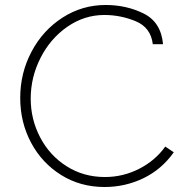

<svg xmlns="http://www.w3.org/2000/svg" viewBox="-20 -729 755 769"><path d="M61 -337Q61 -437 106.5 -522.5Q152 -608 230.5 -658.5Q309 -709 403 -709Q487 -709 556 -674.5Q625 -640 633 -552H592Q584 -619 523.5 -644Q463 -669 398 -669Q318 -669 250 -622Q182 -575 142.5 -497.5Q103 -420 103 -334Q103 -251 141 -178.5Q179 -106 247 -63Q315 -20 400 -20Q473 -20 537.5 -53Q602 -86 642 -142L676 -119Q627 -50 554 -15Q481 20 399 20Q302 20 225 -28Q148 -76 104.5 -157.5Q61 -239 61 -337Z"/></svg>

Font: Bellota Text Light
Style: Regular
Weight: 300
Designer: Kemie Guaida
Foundry: Kemie Guaida
Version: Version 4.001